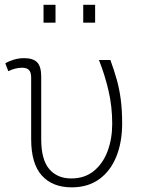

<svg xmlns="http://www.w3.org/2000/svg" viewBox="-20 -782 616 812"><path d="M283.2 10.3Q202.1 10.3 157 -39.6Q111.8 -89.4 111.8 -193.8V-453.1Q111.8 -476.6 102.3 -486.1Q92.8 -495.6 74.2 -495.6Q58.6 -495.6 43.7 -491.7Q28.8 -487.8 15.1 -481L2.4 -514.2Q18.6 -523.9 39.3 -530Q60.1 -536.1 82 -536.1Q120.1 -536.1 137.2 -518.3Q154.3 -500.5 154.3 -458.5V-192.9Q154.3 -106.9 188.2 -67.1Q222.2 -27.3 281.2 -27.3Q337.9 -27.3 376.5 -58.6Q415 -89.8 434.8 -142.3Q454.6 -194.8 454.6 -258.8Q454.6 -330.6 439.2 -397.5Q423.8 -464.4 398.4 -528.3H446.8Q462.4 -485.8 473.6 -446Q484.9 -406.2 490.7 -361.3Q496.6 -316.4 496.6 -259.8Q496.6 -180.2 471.7 -119.1Q446.8 -58.1 399.2 -23.9Q351.6 10.3 283.2 10.3ZM332 -686V-761.7H382.3V-686ZM164.1 -686V-761.7H214.8V-686Z"/></svg>

Font: Roboto Slab ExtraLight
Style: Regular
Weight: 250
Designer: Google
Version: Version 2.000; ttfautohint (v1.8.1.43-b0c9)